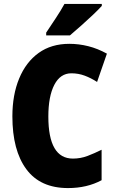

<svg xmlns="http://www.w3.org/2000/svg" viewBox="-20 -947 590 977"><path d="M343 -574Q287 -574 256.5 -515.5Q226 -457 226 -354Q226 -140 351 -140Q390 -140 425.5 -153.5Q461 -167 497 -185V-30Q423 10 326 10Q185 10 114 -86Q43 -182 43 -355Q43 -464 77.5 -547.5Q112 -631 176.5 -677.5Q241 -724 333 -724Q381 -724 429 -712Q477 -700 524 -674L474 -530Q443 -550 411 -562Q379 -574 343 -574ZM498 -917Q482 -899 453.5 -872Q425 -845 393.5 -817Q362 -789 336 -767H215V-781Q239 -817 264.5 -855.5Q290 -894 308 -927H498Z"/></svg>

Font: Noto Sans Ethiopic Condensed Black
Style: Regular
Weight: 900
Width: 3
Designer: Monotype Design Team
Foundry: Monotype Imaging Inc.
Version: Version 2.102; ttfautohint (v1.8.4.7-5d5b)